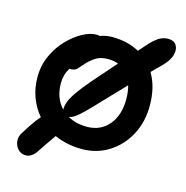

<svg xmlns="http://www.w3.org/2000/svg" viewBox="-100 -659 831 858"><g transform="rotate(15 315.5 -230.0)"><path d="M94 104Q72 104 58 89.5Q44 75 41 53.5Q38 32 52 11Q70 -18 85.5 -40.5Q101 -63 115 -78Q86 -112 70 -155Q54 -198 54 -248Q54 -302 75 -348Q96 -394 128.5 -427.5Q161 -461 196 -480Q231 -499 260 -499Q268 -499 275 -497Q303 -507 330 -507Q403 -507 457 -477Q466 -487 475.5 -498Q485 -509 495 -520Q519 -545 537 -554.5Q555 -564 575 -564Q601 -564 612.5 -546.5Q624 -529 617 -501.5Q610 -474 579 -443Q557 -422 536 -400Q572 -340 572 -254Q572 -178 540 -118Q508 -58 452.5 -23Q397 12 328 12Q259 12 201 -14Q191 1 177 20.5Q163 40 147 65Q123 104 94 104ZM162 -249Q162 -180 203 -137V-139Q203 -156 210.5 -175.5Q218 -195 237.5 -223Q257 -251 293 -293Q329 -335 386 -399Q365 -407 339 -407Q310 -407 291 -397.5Q272 -388 252 -369Q230 -346 219.5 -333Q209 -320 188 -320Q184 -320 182 -320Q162 -288 162 -249ZM463 -254Q463 -289 455 -317Q396 -256 359 -216.5Q322 -177 299 -154.5Q276 -132 261.5 -122.5Q247 -113 235 -112Q273 -90 324 -90Q387 -90 425 -135Q463 -180 463 -254Z"/></g></svg>

Font: Shantell Sans Normal
Style: Regular
Weight: 500
Designer: Stephen Nixon, Anya Danilova, Shantell Martin
Foundry: Arrow Type
Version: Version 1.009;[a7da0bfa3]